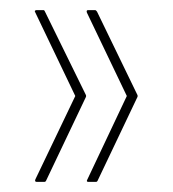

<svg xmlns="http://www.w3.org/2000/svg" viewBox="-20 -453 343 380"><path d="M155 -93Q150 -93 153 -98L231 -263L152 -428Q151 -431 152 -432Q153 -433 154 -433H168Q170 -433 172 -430L252 -265Q253 -263 252 -261L173 -95Q172 -93 170 -93ZM53 -93Q48 -93 50 -98L129 -263L50 -428Q48 -431 49.5 -432Q51 -433 52 -433H66Q68 -433 69 -430L150 -265Q151 -263 150 -261L71 -95Q70 -93 68 -93Z"/></svg>

Font: Sofia Sans Extra Condensed Thin
Style: Regular
Weight: 250
Version: Version 4.100